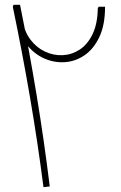

<svg xmlns="http://www.w3.org/2000/svg" viewBox="-20 -775 500 795"><path d="M51 -683 74 -691Q81 -644 106 -611Q131 -578 166 -561.5Q201 -545 238.5 -546.5Q276 -548 309 -569Q342 -590 363 -633Q384 -676 385 -742L389 -747H415Q415 -671 391 -621Q367 -571 329 -545.5Q291 -520 247 -517.5Q203 -515 162 -533.5Q121 -552 91 -590Q61 -628 51 -683ZM160 0Q136 -187 104 -373.5Q72 -560 33 -747L36 -755H63Q101 -567 132 -379Q163 -191 186 -3Z"/></svg>

Font: Fustat ExtraLight
Style: Regular
Weight: 250
Designer: Mohamed Gaber, Khaled Hosny, Laura Garcia Mut
Foundry: Kief Type Foundry, Alif Type Foundry, Hard Type Foundry
Version: Version 1.007